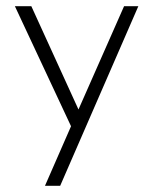

<svg xmlns="http://www.w3.org/2000/svg" viewBox="-20 -411 494 619"><path d="M426 -391 174 188H125L209 -4L28 -391H81L233 -58L380 -391Z"/></svg>

Font: Josefin Sans Light
Style: Regular
Weight: 300
Designer: Santiago Orozco
Foundry: Typemade
Version: Version 2.000